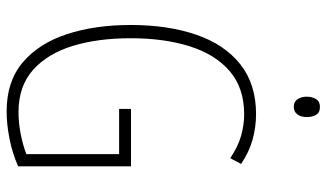

<svg xmlns="http://www.w3.org/2000/svg" viewBox="-218 -734 962 565"><g transform="rotate(90 262.5 -451.0)"><path d="M300 -356H469V-24Q431 -7 388 1.5Q345 10 307 10Q219 10 163 -37.5Q107 -85 80 -167.5Q53 -250 53 -355Q53 -464 81.5 -547.5Q110 -631 168.5 -677.5Q227 -724 315 -724Q353 -724 389.5 -714Q426 -704 462 -680L445 -648Q411 -671 379 -680Q347 -689 316 -689Q239 -689 189.5 -647Q140 -605 116 -529.5Q92 -454 92 -355Q92 -259 114.5 -185Q137 -111 185 -68Q233 -25 309 -25Q342 -25 374.5 -31.5Q407 -38 433 -48V-321H300ZM294 -912Q311 -912 317.5 -900.5Q324 -889 324 -874Q324 -856 316 -845.5Q308 -835 294 -835Q279 -835 271.5 -846Q264 -857 264 -873Q264 -889 271 -900.5Q278 -912 294 -912Z"/></g></svg>

Font: Noto Sans Malayalam ExtraCondensed ExtraLight
Style: Regular
Weight: 200
Width: 2
Designer: Jelle Bosma - Monotype Design Team
Foundry: Monotype Imaging Inc.
Version: Version 2.104; ttfautohint (v1.8.4.7-5d5b)